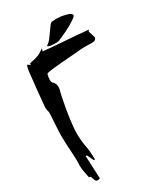

<svg xmlns="http://www.w3.org/2000/svg" viewBox="-246 -1015 1057 1225"><g transform="rotate(-30 283.0 -402.5)"><path d="M97.7 110.8Q94.2 110.8 89.1 109.1Q84 107.4 80.3 100.3Q76.7 93.3 74.5 84.7Q72.3 76.2 69.1 71Q65.9 65.9 61 65.9L57.1 66.4L52.2 41.5Q43 1 43 -29.3Q43 -39.1 43.5 -48.3L43.9 -77.6L40.5 -142.1Q36.6 -196.3 36.1 -251Q36.6 -296.9 40.5 -343.3Q43 -376.5 44.4 -410.2Q44.4 -422.9 41.3 -435.1Q38.1 -447.3 38.1 -459V-462.4Q48.8 -583.5 62.5 -704.6Q64.9 -725.1 68.8 -738.8L72.8 -753.4Q90.3 -744.6 96.2 -740.7L94.7 -751.5Q104.5 -753.9 114.7 -755.9Q138.7 -760.7 161.6 -768.6Q177.2 -775.4 192.9 -786.6Q200.2 -792 208.5 -797.4L203.1 -777.3Q272.5 -770.5 365.2 -763.9Q458 -757.3 527.8 -750.5L520.5 -739.7L535.2 -694.3L535.6 -690.9Q535.6 -667 501.5 -667Q489.3 -667 476.6 -667.7Q463.9 -668.5 450.7 -668.5Q438 -668.5 424.8 -667.5Q390.1 -664.1 339.8 -660.2Q182.6 -648.9 162.6 -641.1Q156.2 -638.2 156.2 -632.3Q150.9 -608.9 150.9 -594.7Q150.9 -582 156.7 -575.7Q177.2 -556.2 177.2 -535.6V-524.4Q177.2 -514.2 170.4 -494.1Q167 -483.4 156.2 -425.3Q140.1 -345.7 132.3 -265.6Q129.4 -239.3 129.4 -212.4Q129.4 -158.7 140.6 -104Q146 -73.7 146.5 -43Q147 -28.3 147.9 -14.2Q142.1 -13.2 139.2 -12.2L115.2 -62L106.4 -61L112.3 64.5Q112.8 85.9 113.8 106.9Q104.5 110.8 97.7 110.8ZM298.3 -781.2Q267.1 -781.2 252.9 -786.6Q245.1 -789.6 245.1 -792.5Q245.1 -794.4 248.5 -796.9Q264.6 -807.1 279.1 -825.9Q293.5 -844.7 306.4 -864Q319.3 -883.3 329.8 -896.7Q340.3 -910.2 348.6 -912.6Q352.1 -913.1 355.5 -913.1L363.8 -912.6Q370.1 -912.6 373.5 -914.6L393.6 -913.6Q421.9 -913.1 444.3 -906.2Q458.5 -903.3 471.2 -897.9Q483.9 -892.6 489.3 -881.3V-880.4Q489.3 -871.6 464.8 -855Q439.5 -837.4 402.6 -818.8Q365.7 -800.3 334 -787.6Q327.1 -781.2 298.3 -781.2Z"/></g></svg>

Font: Unutterable
Style: Regular
Weight: 400
Designer: GGBotNet
Foundry: f0n7.com
Version: 1.00